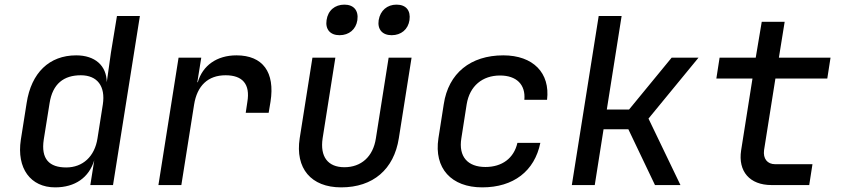

<svg xmlns="http://www.w3.org/2000/svg" viewBox="-20 -799 3640 829"><path d="M218 10C304 10 364 -32 387 -107L370 0H468L584 -730H485L459 -572L441 -444C440 -516 390 -560 309 -560C193 -560 115 -485 95 -354L70 -196C51 -72 112 10 218 10ZM266 -76C193 -76 156 -112 169 -197L194 -353C207 -438 256 -474 329 -474C400 -474 436 -427 424 -348L401 -202C389 -123 337 -76 266 -76Z M664 0H763L818 -347C831 -429 878 -474 954 -474C1027 -474 1061 -436 1048 -359L1041 -312H1140L1148 -360C1168 -487 1115 -560 1001 -560C916 -560 855 -516 834 -444H832L849 -550H751Z M1671 -647C1712 -647 1742 -672 1748 -712C1754 -754 1733 -779 1692 -779C1652 -779 1622 -754 1615 -712C1609 -672 1631 -647 1671 -647ZM1446 -647C1487 -647 1517 -672 1523 -712C1529 -754 1507 -779 1467 -779C1426 -779 1396 -754 1390 -712C1384 -672 1406 -647 1446 -647ZM1453 10C1591 10 1681 -68 1702 -202L1757 -550H1658L1603 -202C1591 -122 1539 -77 1467 -77C1396 -77 1361 -122 1373 -202L1428 -550H1329L1274 -202C1254 -72 1323 10 1453 10Z M2062 10C2197 10 2288 -60 2313 -182H2214C2199 -116 2148 -78 2076 -78C2000 -78 1959 -122 1972 -202L1995 -349C2008 -428 2063 -473 2139 -473C2210 -473 2250 -434 2244 -368H2342C2356 -484 2282 -560 2153 -560C2012 -560 1916 -483 1896 -349L1873 -202C1853 -72 1929 10 2062 10Z M2449 0H2548L2586 -241H2693L2808 0H2918L2780 -287L2996 -550H2880L2696 -326H2600L2664 -730H2565Z M3311 0H3474L3488 -90H3327C3293 -90 3274 -114 3279 -151L3328 -460H3552L3566 -550H3343L3368 -705H3269L3243 -550H3087L3073 -460H3229L3180 -150C3166 -59 3217 0 3311 0Z"/></svg>

Font: JetBrains Mono Medium
Style: Italic
Weight: 436
Italic angle: -9°
Monospace: yes
Designer: Philipp Nurullin, Konstantin Bulenkov
Foundry: JetBrains
Version: Version 2.305